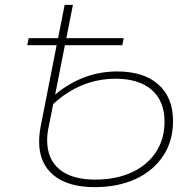

<svg xmlns="http://www.w3.org/2000/svg" viewBox="-20 -762 787 790"><path d="M692 -264Q692 -183 652 -121.5Q612 -60 539 -26Q466 8 370 8Q260 8 200.5 -41Q141 -90 141 -179Q141 -207 147 -240L213 -576H92L98 -605H219L246 -742H280L253 -605H489L483 -576H247L207 -373Q322 -468 462 -468Q571 -468 631.5 -414.5Q692 -361 692 -264ZM657 -261Q657 -346 604.5 -392Q552 -438 456 -438Q312 -438 199 -334L180 -239Q174 -211 174 -185Q174 -107 225 -65Q276 -23 372 -23Q457 -23 521.5 -52.5Q586 -82 621.5 -136Q657 -190 657 -261Z"/></svg>

Font: Montserrat Alternates ExLight
Style: Italic
Weight: 275
Italic angle: -11.3°
Designer: Julieta Ulanovsky
Foundry: Julieta Ulanovsky
Version: Version 7.200